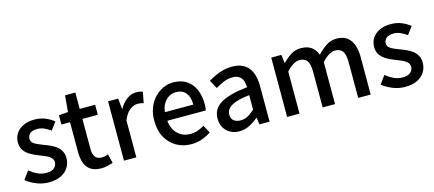

<svg xmlns="http://www.w3.org/2000/svg" viewBox="-53 -1205 3893 1722"><g transform="rotate(-15 1894.0 -344.5)"><path d="M236 14Q180 14 124.5 -8Q69 -30 29 -63L84 -138Q120 -109 157.5 -91.5Q195 -74 239 -74Q288 -74 311.5 -95.5Q335 -117 335 -148Q335 -173 317.5 -190Q300 -207 272 -219.5Q244 -232 214 -243Q177 -257 141.5 -276.5Q106 -296 83 -326.5Q60 -357 60 -403Q60 -450 83.5 -486Q107 -522 151 -543Q195 -564 256 -564Q311 -564 356.5 -545Q402 -526 434 -499L381 -428Q352 -449 322 -462.5Q292 -476 259 -476Q213 -476 191 -456.5Q169 -437 169 -408Q169 -385 185 -370Q201 -355 227.5 -344Q254 -333 284 -321Q313 -311 341.5 -297.5Q370 -284 393 -265.5Q416 -247 430.5 -220.5Q445 -194 445 -155Q445 -109 421 -70Q397 -31 351 -8.5Q305 14 236 14Z M726 14Q664 14 627.5 -10.5Q591 -35 575 -78.5Q559 -122 559 -180V-458H479V-544L565 -551L578 -703H674V-551H817V-458H674V-179Q674 -130 693 -104.5Q712 -79 755 -79Q769 -79 785 -83Q801 -87 813 -92L834 -7Q812 0 784.5 7Q757 14 726 14Z M937 0V-551H1031L1041 -452H1043Q1073 -505 1114 -534.5Q1155 -564 1200 -564Q1220 -564 1234 -561Q1248 -558 1261 -553L1241 -452Q1226 -457 1214 -459Q1202 -461 1185 -461Q1152 -461 1115 -434.5Q1078 -408 1052 -342V0Z M1561 14Q1486 14 1425 -20.5Q1364 -55 1328 -119.5Q1292 -184 1292 -275Q1292 -342 1313 -395.5Q1334 -449 1370 -486.5Q1406 -524 1451 -544Q1496 -564 1543 -564Q1616 -564 1666 -531.5Q1716 -499 1742 -440.5Q1768 -382 1768 -304Q1768 -287 1766.5 -271.5Q1765 -256 1762 -245H1405Q1410 -193 1432.5 -155.5Q1455 -118 1491.5 -97.5Q1528 -77 1575 -77Q1612 -77 1644 -88Q1676 -99 1706 -118L1746 -45Q1708 -20 1661.5 -3Q1615 14 1561 14ZM1404 -325H1668Q1668 -395 1636.5 -434Q1605 -473 1545 -473Q1511 -473 1481 -456Q1451 -439 1430.5 -406Q1410 -373 1404 -325Z M2007 14Q1960 14 1923.5 -6Q1887 -26 1866 -62Q1845 -98 1845 -146Q1845 -235 1923.5 -283.5Q2002 -332 2174 -351Q2173 -383 2164 -410Q2155 -437 2132.5 -453.5Q2110 -470 2069 -470Q2026 -470 1986 -453Q1946 -436 1910 -414L1867 -492Q1896 -510 1931 -526.5Q1966 -543 2006 -553.5Q2046 -564 2089 -564Q2158 -564 2202 -536.5Q2246 -509 2267.5 -457Q2289 -405 2289 -331V0H2195L2186 -63H2182Q2145 -31 2101 -8.5Q2057 14 2007 14ZM2042 -78Q2078 -78 2109 -94.5Q2140 -111 2174 -143V-277Q2093 -268 2045 -250.5Q1997 -233 1976.5 -209.5Q1956 -186 1956 -155Q1956 -114 1981 -96Q2006 -78 2042 -78Z M2452 0V-551H2546L2556 -473H2558Q2594 -511 2635.5 -537.5Q2677 -564 2729 -564Q2790 -564 2826 -537.5Q2862 -511 2880 -463Q2921 -507 2964.5 -535.5Q3008 -564 3059 -564Q3145 -564 3186.5 -507.5Q3228 -451 3228 -346V0H3112V-332Q3112 -403 3090 -433.5Q3068 -464 3021 -464Q2993 -464 2962.5 -446Q2932 -428 2897 -390V0H2782V-332Q2782 -403 2760 -433.5Q2738 -464 2690 -464Q2663 -464 2632 -446Q2601 -428 2567 -390V0Z M3544 14Q3488 14 3432.5 -8Q3377 -30 3337 -63L3392 -138Q3428 -109 3465.5 -91.5Q3503 -74 3547 -74Q3596 -74 3619.5 -95.5Q3643 -117 3643 -148Q3643 -173 3625.5 -190Q3608 -207 3580 -219.5Q3552 -232 3522 -243Q3485 -257 3449.5 -276.5Q3414 -296 3391 -326.5Q3368 -357 3368 -403Q3368 -450 3391.5 -486Q3415 -522 3459 -543Q3503 -564 3564 -564Q3619 -564 3664.5 -545Q3710 -526 3742 -499L3689 -428Q3660 -449 3630 -462.5Q3600 -476 3567 -476Q3521 -476 3499 -456.5Q3477 -437 3477 -408Q3477 -385 3493 -370Q3509 -355 3535.5 -344Q3562 -333 3592 -321Q3621 -311 3649.5 -297.5Q3678 -284 3701 -265.5Q3724 -247 3738.5 -220.5Q3753 -194 3753 -155Q3753 -109 3729 -70Q3705 -31 3659 -8.5Q3613 14 3544 14Z"/></g></svg>

Font: Noto Sans KR Thin Medium
Style: Regular
Weight: 500
Version: Version 2.004-H2;hotconv 1.0.118;makeotfexe 2.5.65603